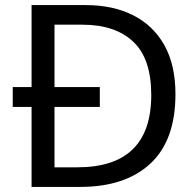

<svg xmlns="http://www.w3.org/2000/svg" viewBox="-20 -734 770 754"><path d="M317 -714Q424 -714 503 -674Q582 -634 625.5 -556.5Q669 -479 669 -364Q669 -183 570.5 -91.5Q472 0 295 0H104V-314H30V-392H104V-714ZM304 -637H194V-392H372V-314H194V-77H284Q574 -77 574 -361Q574 -504 503 -570.5Q432 -637 304 -637Z"/></svg>

Font: Noto Sans Test
Style: Regular
Weight: 400
Version: Version 1.002; ttfautohint (v1.8.4.7-5d5b)